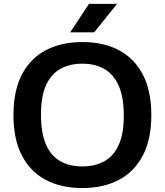

<svg xmlns="http://www.w3.org/2000/svg" viewBox="-20 -968 856 998"><path d="M408 9.5Q299.5 9.5 219.2 -32.2Q139 -74 94.5 -158.2Q50 -242.5 50 -370Q50 -497.5 94.5 -581.8Q139 -666 219.5 -707.8Q300 -749.5 408 -749.5Q517 -749.5 597.2 -707.5Q677.5 -665.5 722 -581.2Q766.5 -497 766.5 -370Q766.5 -243 722 -158.8Q677.5 -74.5 596.8 -32.5Q516 9.5 408 9.5ZM408 -103Q474.5 -103 523 -130.2Q571.5 -157.5 597.5 -215.8Q623.5 -274 623.5 -367Q623.5 -463 597 -522.5Q570.5 -582 522.2 -609.5Q474 -637 408 -637Q342.5 -637 294 -610Q245.5 -583 219.2 -525Q193 -467 193 -373Q193 -276 219 -216.8Q245 -157.5 293.2 -130.2Q341.5 -103 408 -103ZM345 -800 442.5 -948H588.5L469.5 -800Z"/></svg>

Font: Encode Sans SemiExpanded SemiBold
Style: Regular
Weight: 600
Width: 6
Designer: Multiple Designers
Foundry: Impallari Type
Version: Version 3.002